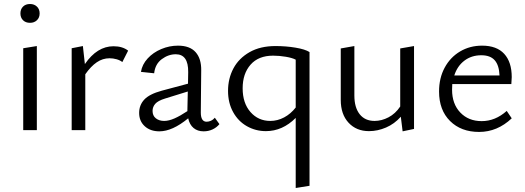

<svg xmlns="http://www.w3.org/2000/svg" viewBox="-20 -650 2622 959"><path d="M96 -409 164 -420V0H96ZM130 -630Q151 -630 164.5 -617Q178 -604 178 -583Q178 -562 164.5 -549Q151 -536 130 -536Q108 -536 95 -549Q82 -562 82 -583Q82 -604 95 -617Q108 -630 130 -630Z M338 -409 394 -420 404 -330Q465 -419 547 -419Q592 -419 620 -397L591 -340Q580 -349 562.5 -354Q545 -359 527 -359Q493 -359 463.5 -339Q434 -319 406 -279V0H338Z M920 -59Q841 6 776 6Q731 6 703 -19.5Q675 -45 675 -86Q675 -125 700.5 -152.5Q726 -180 788 -197L919 -232L920 -290Q921 -379 858 -379Q821 -379 788 -354.5Q755 -330 750 -284L684 -291Q690 -328 717.5 -358Q745 -388 785.5 -405Q826 -422 869 -422Q928 -422 957 -389.5Q986 -357 985 -298L983 -88Q983 -42 1012 -42Q1023 -42 1034 -47Q1045 -52 1053 -62L1076 -30Q1062 -13 1041.5 -3.5Q1021 6 997 6Q967 6 947 -10.5Q927 -27 920 -59ZM800 -46Q823 -46 851.5 -58.5Q880 -71 916 -95V-101L918 -193L805 -158Q769 -147 755.5 -131.5Q742 -116 742 -96Q742 -72 758.5 -59Q775 -46 800 -46Z M1526 -390V278L1457 289V-61Q1391 5 1308 5Q1257 5 1213.5 -19.5Q1170 -44 1144.5 -90Q1119 -136 1119 -196Q1119 -258 1146 -308.5Q1173 -359 1226.5 -389.5Q1280 -420 1356 -420Q1408 -420 1456 -412Q1504 -404 1526 -390ZM1330 -46Q1366 -46 1399 -63.5Q1432 -81 1457 -113V-352Q1440 -361 1407.5 -366.5Q1375 -372 1344 -372Q1271 -372 1231.5 -327Q1192 -282 1192 -209Q1192 -135 1231 -90.5Q1270 -46 1330 -46Z M1682 -151V-408L1750 -420V-173Q1750 -113 1776.5 -79.5Q1803 -46 1851 -46Q1886 -46 1920.5 -64Q1955 -82 1979 -118V-408L2048 -420V-6L1991 6L1982 -67Q1950 -31 1908 -13Q1866 5 1823 5Q1760 5 1721 -37Q1682 -79 1682 -151Z M2173 -193Q2173 -260 2201 -312Q2229 -364 2278 -393Q2327 -422 2388 -422Q2461 -422 2498.5 -381Q2536 -340 2536 -265Q2536 -252 2534 -230H2239L2238 -202Q2238 -131 2279 -88Q2320 -45 2386 -45Q2454 -45 2511 -96L2536 -59Q2464 9 2373 9Q2283 9 2228 -45.5Q2173 -100 2173 -193ZM2475 -273Q2473 -324 2451 -349Q2429 -374 2384 -374Q2335 -374 2299.5 -347Q2264 -320 2249 -273Z"/></svg>

Font: QiushuiShotai Bright
Style: Regular
Weight: 400
Designer: Christian Thalmann (Catharsis Fonts)
Version: Version 1.250;